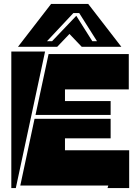

<svg xmlns="http://www.w3.org/2000/svg" viewBox="-20 -964 709 984"><path d="M84 -13 157 -355H547V-255H313V-194H642V0H531L535 -13ZM313 -506V-446H547V-375H162L229 -687H640V-506ZM38 0V-700H211L61 0ZM399 -724 336 -790 273 -724H72L242 -944H432L602 -724ZM386 -897H356L221 -753H247L371 -883L453 -753H477Z"/></svg>

Font: J.M. Nexus Grotesque
Style: Regular
Weight: 900
Designer: deFharo
Foundry: deFharo
Version: Version 3.003